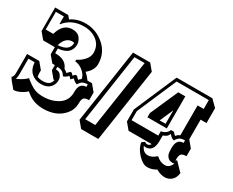

<svg xmlns="http://www.w3.org/2000/svg" viewBox="-110 -1111 1915 1581"><g transform="rotate(30 847.5 -320.0)"><path d="M587 -472Q587 -415 529 -367Q556 -343 579 -311Q591 -312 621 -312L671 -252V-179Q633 -179 621.5 -164.5Q610 -150 610 -121V-111Q608 -50 570 -7Q502 72 375 72Q276 72 205 6Q184 27 150 43.5Q116 60 88 60L38 0L21 -26Q38 -37 38 -71V-253H154L204 -193V-162L207 -134Q227 -124 262 -124Q331 -124 341 -179H332L282 -239V-288H258L208 -348V-416H97L47 -476V-700H171L195 -672Q254 -712 332 -712Q432 -712 509.5 -645Q587 -578 587 -472ZM395 -279Q405 -285 419 -303H435L451 -285L468 -303H485Q499 -285 509 -279L518 -289Q524 -294 531 -299Q524 -336 489.5 -365Q455 -394 412 -399V-414Q450 -432 479 -464.5Q508 -497 508 -535Q508 -603 457.5 -643.5Q407 -684 332 -684Q217 -684 151 -601H146V-672H70V-504H142Q173 -616 262 -616Q312 -616 334.5 -586Q357 -556 357 -525.5Q357 -495 343.5 -472.5Q330 -450 310 -439Q272 -419 235 -419V-374H239Q338 -374 366 -301Q385 -292 395 -279ZM307 -286V-262Q340 -262 355.5 -240.5Q371 -219 371 -198V-191Q371 -153 343 -124Q315 -95 260.5 -95Q206 -95 168.5 -127Q131 -159 126 -225H67V-82Q67 -38 57 -31Q75 -33 107.5 -53.5Q140 -74 151 -89Q201 -48 236.5 -31Q272 -14 325 -14Q407 -14 467.5 -52.5Q528 -91 531 -166V-179Q531 -262 596 -262V-286Q553 -286 533 -263Q525 -253 518 -241Q494 -247 472 -271L451 -250L431 -271Q411 -249 386 -241Q374 -259 369 -264Q349 -286 307 -286ZM312 -529Q246 -529 220 -442Q329 -448 329 -526ZM896 60H733L683 0L788 -699H951L1001 -639ZM721 -27H817L914 -672H817ZM1602 -499H1546V-312L1596 -252V-180Q1558 -180 1546.5 -165.5Q1535 -151 1535 -119V-104Q1541 -106 1546 -113L1622 -34Q1616 13 1589 36.5Q1562 60 1524 60Q1486 60 1443 35Q1403 60 1360 60Q1317 60 1269.5 9Q1222 -42 1216 -94L1242 -113Q1248 -103 1267 -103Q1286 -103 1298 -123H1078L1028 -183V-297L1202 -700H1542L1602 -640ZM1466 -588H1524V-672H1218L1056 -297V-211H1310V-252Q1364 -263 1377 -303H1406Q1420 -284 1431 -278Q1445 -296 1466 -304ZM1341 -602V-297H1157V-337L1274 -602ZM1397 -61Q1434 -27 1477 -27Q1520 -27 1540 -79Q1535 -75 1524 -75Q1494 -75 1478 -91.5Q1462 -108 1458.5 -127.5Q1455 -147 1455 -178Q1455 -263 1520 -263V-287Q1478 -287 1460 -267Q1450 -257 1440 -241Q1415 -245 1393 -275Q1384 -255 1374 -247Q1364 -239 1341 -230V-178Q1341 -75 1264 -75L1249 -79Q1269 -27 1316 -27Q1353 -27 1390 -61ZM1313 -325V-453L1257 -325Z"/></g></svg>

Font: Ewert
Style: Regular
Weight: 400
Designer: Johan Kallas, Mihkel Virkus
Foundry: Johan Kallas, Mihkel Virkus
Version: Version 1.001